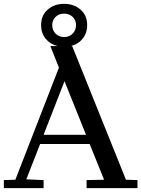

<svg xmlns="http://www.w3.org/2000/svg" viewBox="-20 -980 736 1000"><path d="M280 -740Q242 -749 218 -778Q194 -807 194 -849Q194 -900 228.5 -930Q263 -960 314 -960Q365 -960 399.5 -930Q434 -900 434 -849Q434 -807 410 -778Q386 -749 348 -740H356L636 -44L696 -42V0H431V-42L522 -44L447 -230H189L117 -46L207 -42V0H0V-42L60 -44L287 -628L243 -738L244 -740ZM428 -278 316 -557 207 -278ZM314 -787Q341 -787 358.5 -805Q376 -823 376 -849Q376 -875 358.5 -892Q341 -909 314 -909Q287 -909 269.5 -892Q252 -875 252 -849Q252 -823 269.5 -805Q287 -787 314 -787Z"/></svg>

Font: Minipax
Style: Regular
Weight: 400
Designer: Raphaël Ronot, Igor Stepanchenko (Cyrillic)
Foundry: steppetype
Version: Version 1.002